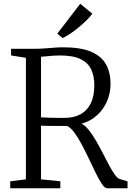

<svg xmlns="http://www.w3.org/2000/svg" viewBox="-20 -1003 705 1023"><path d="M34.5 0V-37L118 -47.5V-695L39 -707.5V-743H156Q188.5 -743 216.8 -745Q245 -747 269.8 -749Q294.5 -751 315.5 -751Q410.5 -751 465.8 -727.2Q521 -703.5 545 -659.8Q569 -616 569 -555.5Q569 -507.5 550.5 -464.2Q532 -421 497.5 -389.2Q463 -357.5 414.5 -344Q434 -334.5 453.2 -310.2Q472.5 -286 491.2 -253.8Q510 -221.5 527.5 -187.5Q545 -153.5 561 -123.2Q577 -93 591.2 -73.2Q605.5 -53.5 617 -49.5L659.5 -36.5V0H550.5Q538.5 0 523.5 -22Q508.5 -44 491 -79.5Q473.5 -115 454.2 -155.8Q435 -196.5 415 -234Q395 -271.5 375 -298.2Q355 -325 336 -332Q324.5 -332 304.5 -332Q284.5 -332 262.8 -332Q241 -332 223.2 -332.5Q205.5 -333 198.5 -333.5V-47.5L301.5 -37V0ZM324.5 -375Q373.5 -375 409 -394.2Q444.5 -413.5 463.5 -452.2Q482.5 -491 482.5 -549.5Q482.5 -597 466 -632.5Q449.5 -668 409.8 -687.8Q370 -707.5 299.5 -707.5Q281 -707.5 263.5 -706.2Q246 -705 229.5 -703.2Q213 -701.5 198.5 -700.5V-378Q216 -376.5 241 -375.8Q266 -375 289.2 -375Q312.5 -375 324.5 -375ZM312.5 -800.5 285.5 -824 407.5 -983 472 -930Q460 -913.5 440.5 -894.2Q421 -875 398.5 -856.5Q376 -838 353.8 -823Q331.5 -808 313.5 -800.5Z"/></svg>

Font: Merriweather 48pt Light
Style: Regular
Weight: 300
Version: Version 2.100